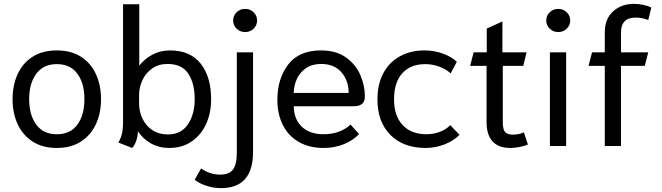

<svg xmlns="http://www.w3.org/2000/svg" viewBox="-20 -756 3427 994"><path d="M45 -243Q45 -314 71 -371.5Q97 -429 148.5 -462Q200 -495 274 -495Q348 -495 399.5 -462Q451 -429 477 -371.5Q503 -314 503 -243Q503 -171 477 -114Q451 -57 399.5 -23.5Q348 10 274 10Q200 10 148.5 -23.5Q97 -57 71 -114Q45 -171 45 -243ZM417 -243Q417 -325 380.5 -374.5Q344 -424 274 -424Q205 -424 168 -374.5Q131 -325 131 -243Q131 -160 168 -110.5Q205 -61 274 -61Q344 -61 380.5 -110.5Q417 -160 417 -243Z M593 -18Q605 -39 611 -62.5Q617 -86 617 -126V-734H701V-416Q728 -451 769 -473Q810 -495 860 -495Q965 -495 1019 -426.5Q1073 -358 1073 -242Q1073 -171 1047 -114Q1021 -57 972 -23.5Q923 10 857 10Q804 10 762.5 -13Q721 -36 694 -76Q693 -48 684.5 -25Q676 -2 664 10ZM988 -242Q988 -325 954.5 -375Q921 -425 847 -425Q802 -425 768.5 -402Q735 -379 717.5 -341.5Q700 -304 700 -263V-221Q700 -178 718 -141Q736 -104 769.5 -82Q803 -60 849 -60Q918 -60 953 -112.5Q988 -165 988 -242Z M1187 -650Q1187 -675 1205 -692.5Q1223 -710 1249 -710Q1275 -710 1293 -692.5Q1311 -675 1311 -650Q1311 -625 1293 -607.5Q1275 -590 1249 -590Q1223 -590 1205 -607.5Q1187 -625 1187 -650ZM988 175 1021 116Q1066 148 1120 148Q1166 148 1186 122Q1206 96 1206 34V-485H1290V31Q1290 218 1124 218Q1086 218 1049 206Q1012 194 988 175Z M1416 -239Q1416 -349 1472 -422Q1528 -495 1642 -495Q1721 -495 1772 -458Q1823 -421 1846 -366.5Q1869 -312 1869 -256Q1869 -206 1812 -206H1501Q1501 -140 1542 -100.5Q1583 -61 1655 -61Q1740 -61 1795 -111L1839 -62Q1807 -28 1759 -9Q1711 10 1655 10Q1581 10 1527 -21Q1473 -52 1444.5 -108.5Q1416 -165 1416 -239ZM1785 -275Q1785 -339 1747.5 -382Q1710 -425 1642 -425Q1596 -425 1564 -403Q1532 -381 1516.5 -346.5Q1501 -312 1501 -275Z M1934 -242Q1934 -319 1964 -376Q1994 -433 2049.5 -464Q2105 -495 2178 -495Q2226 -495 2271.5 -479Q2317 -463 2345 -436L2313 -376Q2291 -397 2255.5 -410.5Q2220 -424 2181 -424Q2106 -424 2063 -377Q2020 -330 2020 -242Q2020 -156 2064.5 -108.5Q2109 -61 2188 -61Q2223 -61 2256 -73Q2289 -85 2311 -108L2359 -58Q2329 -27 2281.5 -8.5Q2234 10 2184 10Q2068 10 2001 -57.5Q1934 -125 1934 -242Z M2499 -123V-415H2414L2432 -485H2500V-608L2581 -645V-485H2706L2689 -415H2583V-122Q2583 -87 2594.5 -73Q2606 -59 2636 -59Q2668 -59 2692 -71L2713 -8Q2698 -1 2672 4.5Q2646 10 2623 10Q2560 10 2529.5 -24.5Q2499 -59 2499 -123Z M2808 -650Q2808 -675 2826 -692.5Q2844 -710 2870 -710Q2896 -710 2914 -692.5Q2932 -675 2932 -650Q2932 -625 2914 -607.5Q2896 -590 2870 -590Q2844 -590 2826 -607.5Q2808 -625 2808 -650ZM2827 -485H2911V0H2827Z M3111 -415H3027L3045 -485H3111V-589Q3111 -658 3154 -697Q3197 -736 3263 -736Q3284 -736 3309 -731Q3334 -726 3352 -717L3336 -652Q3305 -665 3271 -665Q3195 -665 3195 -588V-485H3336L3318 -415H3195V0H3111Z"/></svg>

Font: Niramit
Style: Regular
Weight: 400
Version: Version 1.000; ttfautohint (v1.6)